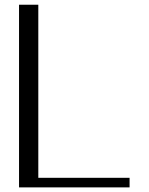

<svg xmlns="http://www.w3.org/2000/svg" viewBox="-20 -812 644 832"><path d="M146 -41.5H541.5V0H62.5V-791.5H146Z"/></svg>

Font: Gputeks
Style: Regular
Weight: 500
Version: Version 0.9